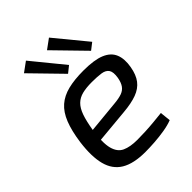

<svg xmlns="http://www.w3.org/2000/svg" viewBox="-215 -847 967 967"><g transform="rotate(-45 268.5 -363.5)"><path d="M314 -499Q391 -499 433 -481.5Q475 -464 489.5 -429Q504 -394 495 -343Q487 -296 465.5 -268Q444 -240 406 -226Q368 -212 310 -207L73 -185L82 -249L309 -271Q342 -274 362.5 -281.5Q383 -289 394.5 -305.5Q406 -322 411 -350Q417 -387 406 -403.5Q395 -420 369 -424Q343 -428 303 -428Q263 -428 235 -421Q207 -414 188 -395.5Q169 -377 157 -343Q145 -309 136 -254Q124 -173 135 -131Q146 -89 177.5 -74.5Q209 -60 260 -60Q287 -60 318.5 -61.5Q350 -63 381 -66Q412 -69 439 -72L445 -15Q420 -5 384 1Q348 7 311.5 9.5Q275 12 246 12Q162 12 114.5 -16.5Q67 -45 51.5 -104.5Q36 -164 48 -255Q58 -327 77 -374.5Q96 -422 127 -449Q158 -476 204 -487.5Q250 -499 314 -499ZM309 -739 448 -570 412 -542 257 -701ZM145 -739 283 -570 248 -542 93 -701Z"/></g></svg>

Font: Exo 2
Style: Italic
Weight: 400
Italic angle: -8°
Designer: Natanael Gama
Foundry: Natanael Gama
Version: Version 2.010